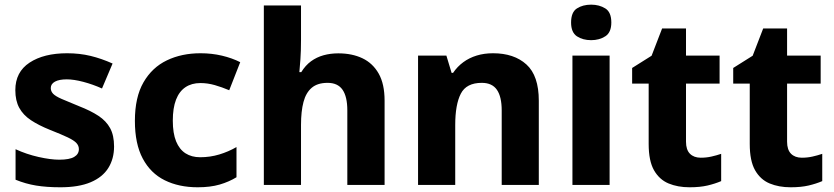

<svg xmlns="http://www.w3.org/2000/svg" viewBox="-20 -783 3530 813"><path d="M463 -162.8Q463 -110.8 438.7 -71.8Q414.3 -32.7 364 -11.4Q313.6 10 235.5 10Q177.5 10 132.9 2.7Q88.4 -4.6 45.9 -22V-151.2Q92.1 -129.8 143.3 -118.3Q194.5 -106.8 230.8 -106.8Q274.2 -106.8 294.1 -118.6Q314 -130.3 314 -151.5Q314 -166.1 303.6 -177.3Q293.3 -188.6 266.8 -201.3Q240.3 -213.9 191.4 -233.2Q143.4 -252.5 110.8 -274.2Q78.2 -295.9 61.6 -326.3Q44.9 -356.6 44.9 -401.3Q44.9 -478.1 105.2 -517.8Q165.4 -557.5 264.1 -557.5Q317.2 -557.5 363.4 -546.3Q409.6 -535.1 456.7 -514L411.9 -408.3Q373.2 -425.7 332.8 -436.4Q292.4 -447 262.8 -447Q230.4 -447 212.7 -437.3Q195 -427.5 195 -410.3Q195 -396.4 204.9 -386Q214.9 -375.5 241 -364.1Q267.2 -352.6 314.8 -333.3Q363.8 -314.3 396.7 -292.6Q429.7 -270.9 446.3 -240.4Q463 -209.9 463 -162.8Z M817.1 10Q737.4 10 677.5 -19.7Q617.6 -49.3 584.4 -111.7Q551.2 -174 551.2 -271.1Q551.2 -371.4 587.6 -434.4Q624 -497.4 686.5 -527.4Q749.1 -557.5 829.2 -557.5Q876.9 -557.5 920 -547.3Q963 -537.1 997.2 -519.7L950.6 -400.9Q919.9 -413.9 889.6 -422.6Q859.2 -431.3 828.5 -431.3Q791.4 -431.3 765.2 -413.7Q738.9 -396 725.3 -360.8Q711.7 -325.6 711.7 -272.1Q711.7 -218.8 725.6 -184.6Q739.6 -150.4 765.5 -133.8Q791.4 -117.2 827.6 -117.2Q869.6 -117.2 908.5 -128.9Q947.3 -140.6 981.4 -160.3V-32.5Q949.7 -13.1 910.1 -1.5Q870.5 10 817.1 10Z M1254.6 -614.5Q1254.6 -567.2 1252.1 -532.4Q1249.6 -497.5 1247.6 -477.5H1255.6Q1273.3 -506.2 1296.9 -523.5Q1320.6 -540.8 1349.9 -549Q1379.2 -557.1 1412.5 -557.1Q1470.8 -557.1 1514.6 -536.3Q1558.4 -515.5 1583.5 -471.4Q1608.5 -427.4 1608.5 -356.4V0H1450.7V-315.4Q1450.7 -373.6 1430.5 -402.9Q1410.3 -432.2 1367.1 -432.2Q1324.7 -432.2 1300.1 -411.4Q1275.5 -390.6 1265.1 -351.2Q1254.6 -311.7 1254.6 -254.1V0H1097.2V-760H1254.6Z M2067.5 -557.5Q2156.8 -557.5 2209.1 -510Q2261.5 -462.5 2261.5 -356.3V0H2104.4V-315.4Q2104.4 -373.6 2084 -402.9Q2063.7 -432.2 2020.1 -432.2Q1954.7 -432.2 1931.2 -386.2Q1907.6 -340.2 1907.6 -253.7V0H1750.2V-547.5H1870.2L1892.2 -474.5H1898.5Q1916.5 -501.1 1941.7 -519.6Q1966.8 -538.1 1998.5 -547.8Q2030.1 -557.5 2067.5 -557.5Z M2561.3 -547.5V0H2403.9V-547.5ZM2483.2 -763.3Q2517.4 -763.3 2543 -747.4Q2568.6 -731.6 2568.6 -687.7Q2568.6 -645.6 2543 -629.2Q2517.4 -612.9 2483.2 -612.9Q2447.8 -612.9 2423 -629.2Q2398.2 -645.6 2398.2 -687.7Q2398.2 -731.6 2423 -747.4Q2447.8 -763.3 2483.2 -763.3Z M2947.2 -115.2Q2971.2 -115.2 2992.6 -120.1Q3013.9 -124.9 3033.7 -131.6V-16.1Q3008.2 -5.1 2976.1 2.5Q2944.1 10 2899.8 10Q2849.8 10 2810.9 -6.2Q2772 -22.4 2749.3 -62.1Q2726.7 -101.8 2726.7 -173.5V-428.9H2656.7V-495.2L2739.1 -547L2783.6 -662.4H2884.8V-547.5H3027V-428.9H2884.8V-182.9Q2884.8 -148.8 2901.5 -132Q2918.3 -115.2 2947.2 -115.2Z M3375.2 -115.2Q3399.2 -115.2 3420.6 -120.1Q3441.9 -124.9 3461.7 -131.6V-16.1Q3436.2 -5.1 3404.1 2.5Q3372.1 10 3327.8 10Q3277.8 10 3238.9 -6.2Q3200 -22.4 3177.3 -62.1Q3154.7 -101.8 3154.7 -173.5V-428.9H3084.7V-495.2L3167.1 -547L3211.6 -662.4H3312.8V-547.5H3455V-428.9H3312.8V-182.9Q3312.8 -148.8 3329.5 -132Q3346.3 -115.2 3375.2 -115.2Z"/></svg>

Font: Noto Sans Oriya
Style: Regular
Weight: 400
Designer: Amélie Bonet and Sol Matas
Foundry: Google LLC
Version: Version 2.006